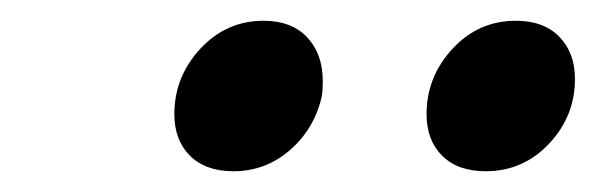

<svg xmlns="http://www.w3.org/2000/svg" viewBox="-20 -749 574 185"><path d="M148 -639Q148 -675 173 -702Q198 -729 234 -729Q261 -729 276 -713Q291 -697 291 -671Q291 -661 290 -656Q283 -625 259.5 -604.5Q236 -584 205 -584Q178 -584 163 -599Q148 -614 148 -639ZM391 -639Q391 -675 416 -702Q441 -729 477 -729Q504 -729 519 -713.5Q534 -698 534 -673Q534 -637 509 -610.5Q484 -584 448 -584Q421 -584 406 -599Q391 -614 391 -639Z"/></svg>

Font: Trirong Black
Style: Italic
Weight: 900
Italic angle: -12°
Designer: Katatrad Team
Foundry: CadsonDemak
Version: Version 1.001